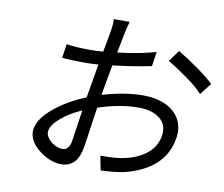

<svg xmlns="http://www.w3.org/2000/svg" viewBox="-84 -864 1157 992"><g transform="rotate(10 494.5 -368.0)"><path d="M289.8 -54Q306.1 -54 316.9 -66.1Q327.8 -78.1 331.7 -100.1Q334.9 -120 343.8 -181.5Q352.6 -242.9 356.5 -268.1Q293 -240.1 249.8 -203.3Q206.7 -166.5 201.3 -134.9Q198.2 -114.7 212.7 -95.3Q227.3 -76 249.1 -65Q271 -54 289.8 -54ZM445.7 -396 440.3 -364Q555.4 -399.1 654.1 -399.1Q722.7 -399.1 772.7 -375.5Q822.8 -351.9 845.9 -308.8Q869 -265.6 859.7 -209.9Q845.9 -125.4 785 -70.3Q724.1 -15.3 621.4 8.9Q573.9 18.5 503.6 21L489 -54Q563.2 -54 601.2 -61.1Q634.6 -66.8 664.1 -78.3Q693.5 -89.8 719.1 -107.4Q744.7 -125 761.9 -151.1Q779.1 -177.2 784.4 -209.2Q794 -267.8 753.2 -300.4Q712.4 -333.1 642 -333.1Q543 -333.1 429.7 -295.1Q403.4 -109.7 400.2 -90.9Q389.9 -28.1 363.8 -1.6Q337.7 24.9 296.9 24.9Q274.9 24.9 249.3 16.9Q223.7 8.9 200.3 -6Q176.8 -21 158.2 -40Q139.6 -58.9 130.1 -83.3Q120.7 -107.6 125 -132.1Q134.2 -187.1 204.2 -244.3Q274.1 -301.5 366.8 -338.1L376.1 -392Q392.8 -490.8 397.4 -516Q362.2 -513.1 327.1 -513.1Q252.8 -513.1 206.7 -518.1L217.7 -590.9Q272.4 -583.1 336.6 -583.1Q375 -583.1 410.2 -585.9Q429.7 -692.8 430 -693.9Q437.1 -736.9 435 -761H518.1Q509.6 -732.2 502.1 -696Q495.4 -665.5 482.2 -594.1Q596.2 -607.2 682.5 -632.1L671.2 -556.1Q583.5 -537.6 468.8 -524.1Q454.9 -451 445.7 -396ZM752.1 -598 795.8 -657Q844.5 -628.6 902.7 -587Q960.9 -545.5 988.6 -518.1L940.7 -457Q913.7 -487.9 857.4 -528.6Q801.1 -569.2 752.1 -598Z"/></g></svg>

Font: Karasuma Gothic
Style: Italic
Weight: 400
Italic angle: -9.39999°
Designer: Rasmus Andersson / Ryoko Nishizuka
Foundry: Genbu
Version: Version 1.00